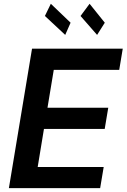

<svg xmlns="http://www.w3.org/2000/svg" viewBox="-20 -981 660 1001"><path d="M320 -799 348 -862.6 245 -961.3 214.1 -897.7ZM486.2 -799 526.3 -862.6 447.1 -961.3 399.9 -897.7ZM26.3 0H502.1L520.6 -110.4H176.5L209.2 -308.9H525.9L544.4 -419.4H227.6L260.3 -616.8H601.6L620 -727.3H147Z"/></svg>

Font: TID UI Semi Bold
Style: Italic
Weight: 600
Italic angle: -9.39999°
Designer: The TID Project Authors
Foundry: Bakken & Bæck
Version: Version 1.001;hotconv 1.0.109;makeotfexe 2.5.65596